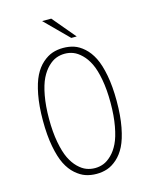

<svg xmlns="http://www.w3.org/2000/svg" viewBox="-130 -961 830 1056"><g transform="rotate(-15 285.0 -433.0)"><path d="M376.5 -747.5H345.5L214.5 -878.5H266.5ZM287.5 11Q254.5 11 226 1.5Q197.5 -8 169.2 -32.8Q141 -57.5 121.2 -96.8Q101.5 -136 89.2 -200.2Q77 -264.5 77 -348Q77 -431 89.2 -495Q101.5 -559 121.2 -598.2Q141 -637.5 169.2 -662.2Q197.5 -687 226 -696.5Q254.5 -706 287.5 -706Q320 -706 348.5 -696.8Q377 -687.5 405 -662.5Q433 -637.5 452.8 -598.2Q472.5 -559 484.8 -495Q497 -431 497 -348Q497 -264.5 484.8 -200.2Q472.5 -136 452.8 -96.8Q433 -57.5 405 -32.8Q377 -8 348.5 1.5Q320 11 287.5 11ZM287.5 -22Q312.5 -22 335.5 -30.8Q358.5 -39.5 382.2 -62.5Q406 -85.5 423.2 -121Q440.5 -156.5 451.2 -215Q462 -273.5 462 -348Q462 -422.5 451.2 -480.5Q440.5 -538.5 423.2 -574Q406 -609.5 382.2 -632.5Q358.5 -655.5 335.5 -664.2Q312.5 -673 287.5 -673Q262 -673 238.8 -664.2Q215.5 -655.5 192 -632.5Q168.5 -609.5 151 -574Q133.5 -538.5 122.8 -480.5Q112 -422.5 112 -348Q112 -273.5 123 -215Q134 -156.5 151.2 -121Q168.5 -85.5 192 -62.5Q215.5 -39.5 238.8 -30.8Q262 -22 287.5 -22Z"/></g></svg>

Font: League Mono Narrow Thin
Style: Regular
Weight: 100
Width: 3
Designer: Tyler Finck
Foundry: The League of Moveable Type / Tyler Finck
Version: Version 2.210